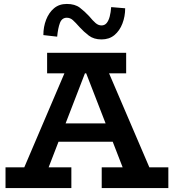

<svg xmlns="http://www.w3.org/2000/svg" viewBox="-20 -954 882 974"><path d="M66 -18 329 -634H511L775 -18H636L397 -634H431L193 -18ZM8 0V-105H342V0ZM238 -235 262 -328H572L594 -235ZM496 0V-105H834V0ZM219 -582V-686H620V-582ZM495 -754Q456 -754 430.5 -773.5Q405 -793 384 -816Q363 -840 349.5 -852Q336 -864 319 -864Q294 -864 284 -837.5Q274 -811 270 -768L200 -776Q200 -818 214 -854Q228 -890 254 -912Q280 -934 319 -934Q360 -934 385 -915Q410 -896 433 -871Q451 -849 465 -837Q479 -825 495 -825Q511 -825 521 -837Q531 -849 536.5 -870Q542 -891 544 -918L615 -912Q615 -871 601 -834.5Q587 -798 560.5 -776Q534 -754 495 -754Z"/></svg>

Font: BioRhyme ExtraBold
Style: Bold
Weight: 700
Version: Version 1.600;gftools[0.9.33]